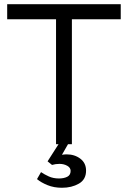

<svg xmlns="http://www.w3.org/2000/svg" viewBox="-20 -682 605 908"><path d="M245 0V-591H14V-662H551V-591H320V0ZM273 206Q235 206 204.5 193.5Q174 181 155 165L174 132Q190 143 211 152.5Q232 162 259 162Q282 162 298 154Q314 146 314 126Q314 111 298 102Q282 93 261 93Q243 93 226 98L205 81L274 -27H317L273 50Q285 48 295 48Q333 48 360 68.5Q387 89 387 125Q387 167 353 186.5Q319 206 273 206Z"/></svg>

Font: Questrial
Style: Regular
Weight: 400
Designer: Joe Prince, Laura Meseguer
Foundry: Joe Prince, Laura Meseguer
Version: Version 2.000; ttfautohint (v1.8.3)